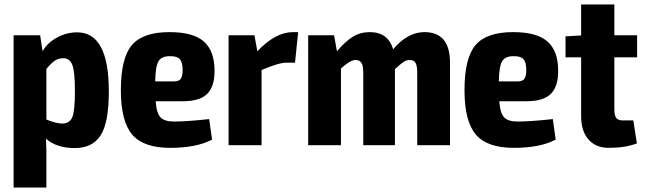

<svg xmlns="http://www.w3.org/2000/svg" viewBox="-20 -651 2891 861"><path d="M326 -506Q468 -506 468 -242Q468 -100 431 -43.5Q394 13 315 13Q234 13 186 -29Q189 26 188 71V190H41V-493H160L171 -421Q191 -458 234.5 -482Q278 -506 326 -506ZM259 -97Q292 -97 304 -125Q316 -153 316 -242Q316 -329 304.5 -359.5Q293 -390 264 -390Q242 -390 226 -379Q210 -368 188 -342V-115Q232 -97 259 -97Z M760 -106Q819 -106 918 -117L931 -25Q861 12 743 12Q623 12 572.5 -48Q522 -108 522 -246Q522 -391 571.5 -449Q621 -507 740 -507Q847 -507 894.5 -464.5Q942 -422 942 -335Q943 -265 910 -231Q877 -197 800 -197H678Q682 -143 700 -124.5Q718 -106 760 -106ZM745 -399Q706 -400 691.5 -377.5Q677 -355 676 -286H760Q784 -286 791.5 -299Q799 -312 799 -337Q799 -371 787 -385Q775 -399 745 -399Z M1317 -507 1303 -370H1265Q1230 -370 1153 -337V0H1005V-493H1121L1134 -421Q1215 -507 1294 -507Z M1883 -507Q1998 -507 1998 -370V0H1851V-324Q1851 -356 1843.5 -369Q1836 -382 1817 -382Q1803 -382 1790 -373.5Q1777 -365 1751 -341V0H1609V-324Q1609 -356 1601 -369Q1593 -382 1574 -382Q1551 -382 1509 -344V0H1362V-493H1478L1491 -421Q1528 -465 1562 -486Q1596 -507 1638 -507Q1720 -507 1743 -430Q1808 -507 1883 -507Z M2301 -106Q2360 -106 2459 -117L2472 -25Q2402 12 2284 12Q2164 12 2113.5 -48Q2063 -108 2063 -246Q2063 -391 2112.5 -449Q2162 -507 2281 -507Q2388 -507 2435.5 -464.5Q2483 -422 2483 -335Q2484 -265 2451 -231Q2418 -197 2341 -197H2219Q2223 -143 2241 -124.5Q2259 -106 2301 -106ZM2286 -399Q2247 -400 2232.5 -377.5Q2218 -355 2217 -286H2301Q2325 -286 2332.5 -299Q2340 -312 2340 -337Q2340 -371 2328 -385Q2316 -399 2286 -399Z M2735 -394V-161Q2735 -133 2743.5 -122Q2752 -111 2773 -111H2820L2836 -8Q2785 12 2709 12Q2652 12 2619 -25.5Q2586 -63 2586 -130V-394H2516V-488L2586 -492V-631H2735V-493H2837V-394Z"/></svg>

Font: exo2condensed_b
Style: Bold
Weight: 700
Width: 3
Designer: Natanael Gama
Version: Version 1.001;PS 001.001;hotconv 1.0.70;makeotf.lib2.5.58329